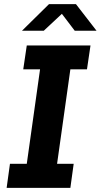

<svg xmlns="http://www.w3.org/2000/svg" viewBox="-20 -905 485 925"><path d="M12 0 28 -116H109L173 -571H92L109 -686H416L399 -571H319L255 -116H335L319 0ZM86 -757 216 -885H346L445 -757H340L264 -857H298L191 -757Z"/></svg>

Font: Chivo SemiBold
Style: Italic
Weight: 600
Italic angle: -8.05°
Designer: Hector Gatti
Foundry: Omnibus-Type
Version: Version 2.002